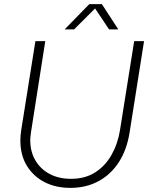

<svg xmlns="http://www.w3.org/2000/svg" viewBox="-20 -900 730 933"><path d="M322 13Q251 13 196.5 -15Q142 -43 110.5 -94.5Q79 -146 79 -217Q79 -229 80 -241.5Q81 -254 83 -267L152 -700H200L131 -260Q130 -250 128.5 -239.5Q127 -229 127 -219Q127 -163 152 -120.5Q177 -78 221.5 -54.5Q266 -31 325 -31Q393 -31 442 -62Q491 -93 521.5 -146.5Q552 -200 563 -267L632 -700H680L610 -258Q597 -174 558.5 -113.5Q520 -53 459.5 -20Q399 13 322 13ZM294 -757 414 -880H475L555 -757H510L442 -859L340 -757Z"/></svg>

Font: MuseoModerno ExtraLight
Style: Italic
Weight: 250
Italic angle: -9°
Designer: Pablo Cosgaya, Héctor Gatti, Marcela Romero, and the Authors of The MuseoModerno Project.
Foundry: Omnibus-Type Team
Version: Version 1.003